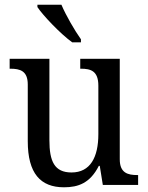

<svg xmlns="http://www.w3.org/2000/svg" viewBox="-20 -786 629 816"><path d="M287 -606H324V-619C297 -657 260 -721 241 -766H139V-756C162 -721 237 -642 287 -606ZM252 10C313 10 363 -8 400 -81H404L417 0H567V-42H564C524 -42 489 -50 489 -109V-536H321V-494H324C365 -494 398 -485 398 -422V-216C398 -118 364 -53 284 -53C211 -53 190 -101 190 -190V-536H21V-494H24C65 -494 98 -485 98 -427V-186C98 -49 152 10 252 10Z"/></svg>

Font: Noto Serif Thai SemiCondensed
Style: Regular
Weight: 400
Width: 4
Designer: Monotype Design Team
Foundry: Monotype Imaging Inc.
Version: Version 2.002